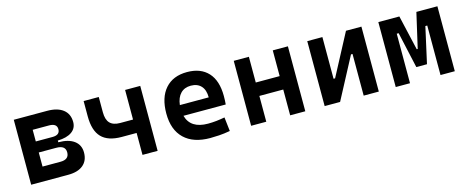

<svg xmlns="http://www.w3.org/2000/svg" viewBox="-34 -997 3584 1478"><g transform="rotate(-15 1758.0 -258.5)"><path d="M82 0V-517.6H347.7Q429.7 -517.6 474.6 -482.4Q519.5 -447.3 519.5 -382.8Q519.5 -333 480 -305.2Q440.4 -277.3 368.2 -275.4V-261.7Q449.7 -261.7 494.4 -228.3Q539.1 -194.8 539.1 -134.8Q539.1 -70.3 497.1 -35.2Q455.1 0 377.9 0ZM202.6 -112.3H345.7Q414.6 -112.3 414.6 -169.4Q414.6 -224.6 342.3 -224.6H202.6ZM202.6 -312.5H335.9Q395 -312.5 395 -358.9Q395 -405.3 332.5 -405.3H202.6Z M850.6 -174.8Q741.7 -174.8 690.2 -228.5Q638.7 -282.2 638.7 -395.5V-517.6H759.3V-395.5Q759.3 -336.9 785.6 -309.3Q812 -281.7 866.7 -281.7H969.2V-517.6H1089.8V0H969.2V-174.8Z M1507.3 9.8Q1373.5 9.8 1301 -59.8Q1228.5 -129.4 1228.5 -259.8Q1228.5 -386.7 1290.3 -457Q1352.1 -527.3 1464.4 -527.3Q1572.8 -527.3 1632.1 -462.9Q1691.4 -398.4 1691.4 -275.9Q1691.4 -240.7 1688.5 -209H1351.6Q1380.9 -101.6 1519 -101.6Q1553.2 -101.6 1586.2 -105.2Q1619.1 -108.9 1653.3 -115.2L1666 -3.9Q1617.7 4.9 1577.9 7.3Q1538.1 9.8 1507.3 9.8ZM1346.2 -295.9H1576.2Q1576.2 -355.5 1546.9 -387Q1517.6 -418.5 1465.3 -418.5Q1414.6 -418.5 1383.8 -386.7Q1353 -355 1346.2 -295.9Z M2146 0V-205.6H1955.6V0H1835V-517.6H1955.6V-312.5H2146V-517.6H2266.6V0Z M2420.9 0V-517.6H2541.5V-185.5H2553.7L2729.5 -517.6H2852.5V0H2731.9V-332H2719.7L2543.9 0Z M2987.3 0V-517.6H3154.8L3218.8 -239.3H3226.6L3290.5 -517.6H3458V0H3344.2V-394.5H3329.1L3265.1 -107.4H3180.2L3116.2 -394.5H3101.1V0Z"/></g></svg>

Font: CaskaydiaCove NF SemiBold
Style: Regular
Weight: 600
Designer: Aaron Bell
Foundry: Saja Typeworks
Version: Version 2111.001; VTT 6.35;Nerd Fonts 3.2.1